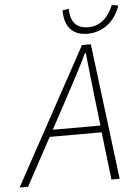

<svg xmlns="http://www.w3.org/2000/svg" viewBox="-101 -883 665 927"><g transform="rotate(-5 231.5 -419.5)"><path d="M209 -392C250 -469 288 -538 327 -619H331C339 -540 348 -465 356 -392L371 -264H140ZM-44 0H-3L122 -231H374L401 0H441L359 -659H316ZM348 -711C437 -711 490 -777 507 -834L476 -839C456 -788 417 -742 355 -742C289 -742 268 -784 268 -839L237 -834C237 -776 258 -711 348 -711Z"/></g></svg>

Font: Source Sans Pro Light
Style: Italic
Weight: 300
Italic angle: -11°
Designer: Paul D. Hunt
Foundry: Adobe Systems Incorporated
Version: Version 3.006;hotconv 1.0.111;makeotfexe 2.5.65597